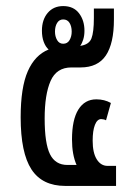

<svg xmlns="http://www.w3.org/2000/svg" viewBox="-20 -612 448 632"><path d="M195 0Q119 0 83.5 -54.5Q48 -109 48 -226Q48 -324 71.5 -377.5Q95 -431 140 -449Q130 -458 124 -474Q118 -490 118 -511Q118 -547 137 -569.5Q156 -592 188 -592Q222 -592 240 -568.5Q258 -545 258 -511Q258 -495 254 -482Q250 -469 244 -461Q273 -465 281 -485.5Q289 -506 289 -553V-584H355V-548Q355 -469 328.5 -429.5Q302 -390 245 -390H215Q166 -390 146.5 -345.5Q127 -301 127 -222Q127 -140 144.5 -104.5Q162 -69 202 -69H232Q217 -103 217 -153Q217 -218 238 -251.5Q259 -285 297 -285Q324 -285 345 -273L329 -216Q326 -218 321 -219Q316 -220 313 -220Q300 -220 292.5 -201Q285 -182 285 -149Q285 -109 298.5 -87.5Q312 -66 334 -66H362V0ZM188 -468Q202 -468 209 -480Q216 -492 216 -508Q216 -525 209 -536.5Q202 -548 188 -548Q175 -548 168 -536.5Q161 -525 161 -508Q161 -492 168 -480Q175 -468 188 -468Z"/></svg>

Font: Noto Sans Thai UI ExtCond
Style: Regular
Weight: 400
Width: 2
Designer: Monotype Design Team
Foundry: Monotype Imaging Inc.
Version: Version 2.000